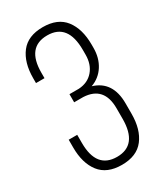

<svg xmlns="http://www.w3.org/2000/svg" viewBox="-180 -780 738 860"><g transform="rotate(-30 189.0 -350.0)"><path d="M340 -529V-512Q340 -460 315.5 -421.5Q291 -383 247 -367Q340 -339 340 -225V-171Q340 -90 303 -42Q266 6 189 6Q112 6 75 -42Q38 -90 38 -171V-211H82V-169Q82 -36 188 -36Q294 -36 294 -172V-226Q294 -339 190 -344H143V-386H192Q239 -389 266.5 -421Q294 -453 294 -503V-528Q294 -664 188 -664Q82 -664 82 -532V-504H38V-529Q38 -610 75 -658Q112 -706 189 -706Q266 -706 303 -658Q340 -610 340 -529Z"/></g></svg>

Font: Bebas Neue Book
Style: Regular
Weight: 400
Designer: Ryoichi Tsunekawa
Foundry: Ryoichi Tsunekawa
Version: Version 001.003